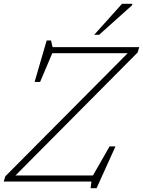

<svg xmlns="http://www.w3.org/2000/svg" viewBox="-32 -955 753 1010"><path d="M700.5 -707 692 -679 49.5 -32H457L544.5 -185H575.5L476 35H444.5L449 0H-12.5L-4 -27.5L639.5 -675H243L179 -524H150L213.5 -742H236.5L244.5 -707ZM463.5 -772 610 -935H664.5L662.5 -927L489.5 -772Z"/></svg>

Font: Newsreader Caption ExtraLight
Style: Italic
Weight: 275
Italic angle: -17°
Designer: Hugues Gentile
Foundry: Production Type
Version: Version 1.001